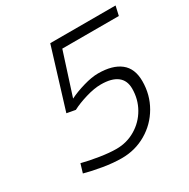

<svg xmlns="http://www.w3.org/2000/svg" viewBox="-152 -799 932 947"><g transform="rotate(-30 313.5 -326.0)"><path d="M73 -23 88 -73Q130 -62 184 -53.5Q238 -45 278 -45Q337 -45 386.5 -74.5Q436 -104 464.5 -154Q493 -204 493 -264Q493 -311 461.5 -335Q430 -359 369 -359Q331 -359 282.5 -344.5Q234 -330 200 -312L151 -321L255 -660H627L615 -607H293L216 -367Q252 -385 300 -399Q348 -413 384 -413Q466 -413 510.5 -378Q555 -343 555 -271Q555 -194 518 -130Q481 -66 417.5 -29Q354 8 278 8Q230 8 173 -1.5Q116 -11 73 -23Z"/></g></svg>

Font: Cairo Light
Style: Italic
Weight: 300
Italic angle: -13°
Designer: Mohamed Gaber, Accademia di Belle Arti di Urbino and others
Foundry: Kief Type Foundry, Accademia di Belle Arti di Urbino and others
Version: Version 3.011